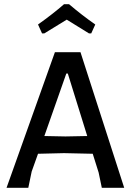

<svg xmlns="http://www.w3.org/2000/svg" viewBox="-20 -889 627 909"><path d="M179 -731 160 -773Q233 -825 283 -869H307Q368 -817 431 -773L412 -731H401Q344 -766 296 -796Q283 -788 190 -731ZM361 -642 568 0H462L447 -72L419 -161L283 -164L160 -161L130 -77L114 0H11L240 -642ZM294 -541 190 -245 290 -243 393 -245 301 -541Z"/></svg>

Font: Alegreya Sans Medium
Style: Regular
Weight: 500
Designer: Juan Pablo del Peral
Foundry: Huerta Tipografica
Version: Version 2.007